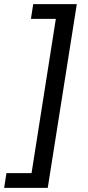

<svg xmlns="http://www.w3.org/2000/svg" viewBox="-79 -725 424 925"><path d="M-59 180 -48 109H73L190 -634H70L81 -705H291L151 180Z"/></svg>

Font: Mulish ExtraLight Medium
Style: Italic
Weight: 500
Italic angle: -9°
Version: Version 3.603